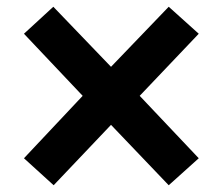

<svg xmlns="http://www.w3.org/2000/svg" viewBox="-20 -548 660 569"><path d="M309 -178 139 1 51 -79 225 -264 51 -448 138 -528 309 -350 480 -528 569 -448 394 -264 569 -79 480 1Z"/></svg>

Font: Sarabun ExtraBold
Style: Regular
Weight: 800
Version: Version 1.000; ttfautohint (v1.6)